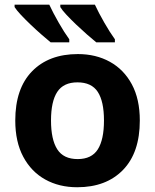

<svg xmlns="http://www.w3.org/2000/svg" viewBox="-20 -786 659 816"><path d="M574.2 -273.9Q574.2 -137.2 502.7 -63.7Q431.2 9.8 308.1 9.8Q231.4 9.8 172.1 -23.2Q112.8 -56.2 78.9 -119.6Q44.9 -183.1 44.9 -273.9Q44.9 -409.7 116.2 -482.9Q187.5 -556.2 311 -556.2Q387.7 -556.2 447 -523.4Q506.3 -490.7 540.3 -427.7Q574.2 -364.7 574.2 -273.9ZM196.8 -273.9Q196.8 -192.9 223.4 -151.4Q250 -109.9 310.1 -109.9Q369.6 -109.9 395.8 -151.4Q421.9 -192.9 421.9 -273.9Q421.9 -355 395.5 -395.5Q369.1 -436 309.1 -436Q250 -436 223.4 -395.5Q196.8 -355 196.8 -273.9ZM383.3 -766.1Q398.9 -732.4 423.1 -690.2Q447.3 -647.9 468.3 -619.1V-606H389.2Q372.6 -619.6 349.6 -639.6Q326.7 -659.7 303.7 -681.6Q280.8 -703.6 262.5 -723.1Q244.1 -742.7 236.3 -755.9V-766.1ZM189.5 -766.1Q205.1 -732.4 229.2 -690.2Q253.4 -647.9 274.4 -619.1V-606H195.3Q178.7 -619.6 155.8 -639.6Q132.8 -659.7 109.9 -681.6Q86.9 -703.6 68.6 -723.1Q50.3 -742.7 42 -755.9V-766.1Z"/></svg>

Font: Open Sans
Style: Bold
Weight: 700
Designer: Monotype Design Team
Foundry: Monotype Imaging Inc.
Version: Version 3.000; ttfautohint (v1.8.4)